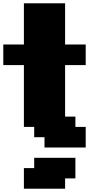

<svg xmlns="http://www.w3.org/2000/svg" viewBox="-20 -895 665 1165"><path d="M125 250H375V187.5H437.5V62.5H187.5V125H125ZM250 0H500V-125H437.5V-187.5H375V-500H500V-625H375V-875H125V-625H0V-500H125V-125H187.5V-62.5H250Z"/></svg>

Font: Faithful 32x
Style: Bold
Weight: 400
Foundry: Faithful Resource Pack
Version: Version 1.0; January 27, 2023